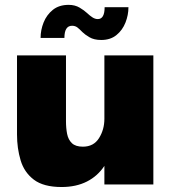

<svg xmlns="http://www.w3.org/2000/svg" viewBox="-20 -759 696 790"><path d="M233.5 10.5Q159 10.5 119.2 -19.8Q79.5 -50 64.8 -99.5Q50 -149 50 -205.5V-531H251.5V-260Q251.5 -231.5 256.2 -207.8Q261 -184 276 -169.8Q291 -155.5 321 -155.5Q365.5 -155.5 387.5 -190.8Q409.5 -226 409.5 -270V-531H611V0H409.5V-76.5Q382 -34.5 337.5 -12Q293 10.5 233.5 10.5ZM508.5 -729.5Q508.5 -697 496.2 -666Q484 -635 459.2 -614.8Q434.5 -594.5 396.5 -594.5Q367 -594.5 348 -605.8Q329 -617 319 -627Q308 -638.5 298.8 -645.8Q289.5 -653 276.5 -653Q245 -653 245 -603H147Q147 -635.5 159.5 -666.8Q172 -698 197.5 -718.5Q223 -739 262.5 -739Q288.5 -739 307.8 -727.5Q327 -716 338 -705.5Q349 -695 360 -687.8Q371 -680.5 382.5 -680.5Q410.5 -680.5 410.5 -729.5Z"/></svg>

Font: Epilogue Black
Style: Regular
Weight: 900
Designer: Tyler Finck
Foundry: Etcetera Type Co
Version: Version 2.111; ttfautohint (v1.8.3)